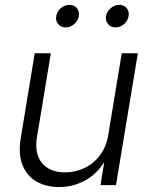

<svg xmlns="http://www.w3.org/2000/svg" viewBox="-20 -752 613 780"><path d="M220.7 7.8Q166 7.8 127.2 -15.1Q88.4 -38.1 71 -82.8Q53.7 -127.4 64.5 -191.9L121.1 -535.6H186.5L130.4 -196.3Q119.1 -128.9 150.1 -90.3Q181.2 -51.8 244.1 -51.8Q286.6 -51.8 323.7 -69.6Q360.8 -87.4 386.5 -121.8Q412.1 -156.2 419.9 -204.6L474.6 -535.6H540L451.2 0H388.2L408.7 -125.5H421.4Q386.7 -55.2 334.2 -23.7Q281.7 7.8 220.7 7.8ZM449.2 -640.6Q430.2 -640.6 418.9 -654.1Q407.7 -667.5 410.6 -686.5Q414.1 -705.6 429.9 -719Q445.8 -732.4 464.4 -732.4Q483.4 -732.4 494.6 -719Q505.9 -705.6 502.4 -686.5Q499.5 -667.5 483.9 -654.1Q468.3 -640.6 449.2 -640.6ZM246.6 -640.6Q227.5 -640.6 216.3 -654.1Q205.1 -667.5 208.5 -686.5Q211.4 -705.6 227.3 -719Q243.2 -732.4 262.2 -732.4Q281.2 -732.4 292.2 -719Q303.2 -705.6 300.3 -686.5Q296.9 -667.5 281.2 -654.1Q265.6 -640.6 246.6 -640.6Z"/></svg>

Font: Inter 20pt Light
Style: Italic
Weight: 300
Italic angle: -9.3988°
Version: Version 4.001;git-66647c0bb